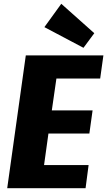

<svg xmlns="http://www.w3.org/2000/svg" viewBox="-20 -992 565 1012"><path d="M173 -122H447L431 0H18L116 -700H525L508 -578H237L291 -673L243 -340L213 -410H468L451 -288H196L245 -358L199 -27ZM477 -817 420 -740 214 -849 303 -972Z"/></svg>

Font: Pathway Extreme Condensed ExtraBold
Style: Italic
Weight: 800
Width: 3
Italic angle: -8°
Version: Version 1.001;gftools[0.9.26]